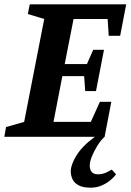

<svg xmlns="http://www.w3.org/2000/svg" viewBox="-36 -634 605 890"><path d="M-16 0 -8 -45 76 -69 169 -546 93 -569 102 -614H549L521 -468H468L463 -546H305L264 -337H367L396 -403H446L409 -212H359L354 -281H253L212 -69H385L427 -162H480L449 0ZM384 236Q349 236 328.5 225Q308 214 300 196.5Q292 179 292 160Q292 130 318.5 86.5Q345 43 404 0H449Q432 15 416 40.5Q400 66 390 91Q380 116 380 133Q380 152 389 163Q398 174 418 174Q435 174 450.5 168Q466 162 482 152L502 174Q493 187 475.5 201.5Q458 216 435 226Q412 236 384 236Z"/></svg>

Font: Manuale
Style: Bold Italic
Weight: 700
Italic angle: -11°
Version: Version 1.002